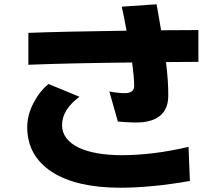

<svg xmlns="http://www.w3.org/2000/svg" viewBox="-20 -837 1040 902"><path d="M912.1 -546.4Q907.2 -546.9 759.8 -545.4Q771 -455.6 770.5 -388.2Q770.5 -278.3 653.8 -263.2Q611.8 -258.8 533.7 -266.1L493.7 -407.2Q542 -398.4 571.8 -399.4Q610.4 -402.3 610.4 -432.6Q610.4 -471.7 600.6 -543.5Q288.1 -540 113.3 -532.7V-682.6Q263.2 -688.5 574.7 -692.9Q561 -767.1 551.8 -805.7L715.8 -816.9L736.8 -694.8L912.1 -695.8ZM872.1 13.2Q690.4 44.9 545.4 44.9Q338.9 44.9 223.1 -29.8Q108.4 -105.5 107.9 -238.3Q107.9 -297.9 138.2 -354.5Q166 -408.2 208 -442.4L353.5 -382.3Q272 -322.3 271.5 -250Q271.5 -181.6 350.1 -143.1Q425.3 -108.4 551.8 -107.9Q698.2 -107.9 865.7 -147Z"/></svg>

Font: Droid Sans
Style: Regular
Weight: 400
Foundry: Ascender Corporation
Version: Version 1.00 build 114